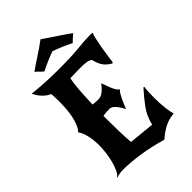

<svg xmlns="http://www.w3.org/2000/svg" viewBox="-286 -1049 1196 1196"><g transform="rotate(-45 311.5 -451.0)"><path d="M46 0Q61 -9 72.5 -34Q84 -59 92.5 -91Q101 -123 105 -157.5Q109 -192 109 -221Q109 -266 99.5 -307Q90 -348 73 -369Q89 -385 99.5 -411.5Q110 -438 116 -468.5Q122 -499 124 -531Q126 -563 126 -591Q126 -614 125 -631Q124 -648 123 -657Q100 -665 75.5 -690Q51 -715 39 -744Q103 -737 160.5 -734.5Q218 -732 269 -732Q378 -732 445 -739Q512 -746 551 -746Q559 -746 565 -745.5Q571 -745 576 -744Q570 -733 563.5 -704Q557 -675 551 -640.5Q545 -606 540.5 -573.5Q536 -541 534 -525L527 -522Q492 -542 476.5 -567Q461 -592 453 -627Q439 -638 418 -641Q397 -644 365 -644Q339 -644 315 -643Q291 -642 277 -642Q269 -603 265 -547Q261 -491 259 -428Q273 -426 287.5 -425.5Q302 -425 310 -425Q331 -425 351.5 -441.5Q372 -458 391 -484Q396 -472 401 -456.5Q406 -441 412.5 -425.5Q419 -410 427 -396Q435 -382 446 -375Q437 -366 428.5 -352Q420 -338 412.5 -322Q405 -306 398.5 -290Q392 -274 387 -261Q381 -272 373 -285Q365 -298 356 -309Q347 -320 336.5 -327.5Q326 -335 314 -335Q305 -335 288 -334Q271 -333 257 -330V-312Q257 -249 258.5 -192.5Q260 -136 264 -94L433 -77Q447 -139 482.5 -187Q518 -235 559 -280L565 -278Q562 -255 561 -232.5Q560 -210 560 -189Q560 -137 565 -95Q570 -53 577 -32Q560 -30 543.5 -26.5Q527 -23 508 -15Q489 -7 467.5 7Q446 21 420 43Q336 18 254 5.5Q172 -7 106 -7Q74 -7 47 3ZM488 -828Q473 -816 465 -808Q457 -800 442 -786Q430 -793 414 -800.5Q398 -808 381 -815Q364 -822 347.5 -828.5Q331 -835 318 -840Q304 -835 287 -828.5Q270 -822 253 -814.5Q236 -807 220.5 -799.5Q205 -792 193 -786Q177 -799 169.5 -807.5Q162 -816 147 -828Q182 -854 228.5 -883.5Q275 -913 317 -945Q383 -900 428.5 -870Q474 -840 488 -828Z"/></g></svg>

Font: New Rocker
Style: Regular
Weight: 400
Designer: Pablo Impallari, Brenda Gallo, Rodrigo Fuenzalida
Foundry: Pablo Impallari, Brenda Gallo, Rodrigo Fuenzalida
Version: Version 1.000; ttfautohint (v0.93) -l 8 -r 50 -G 200 -x 14 -